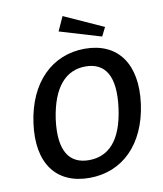

<svg xmlns="http://www.w3.org/2000/svg" viewBox="-100 -1023 947 1114"><g transform="rotate(-10 373.5 -466.0)"><path d="M345 -942 307 -858 551 -785 577 -837ZM337 10C531 10 672 -128 704 -360C736 -594 632 -733 439 -733C245 -733 103 -593 71 -359C39 -127 141 10 337 10ZM352 -92C238 -92 178 -172 202 -358C229 -547 311 -631 425 -631C539 -631 598 -548 572 -358C547 -171 466 -92 352 -92Z"/></g></svg>

Font: United Sans SemiBold
Style: Italic
Weight: 600
Italic angle: -8°
Designer: Pablo Impallari, Rodrigo Fuenzalida (Modified by Dan O. Williams)
Version: Version 1.000;PS 001.000;hotconv 1.0.88;makeotf.lib2.5.64775